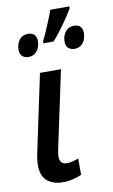

<svg xmlns="http://www.w3.org/2000/svg" viewBox="-94 -887 559 946"><g transform="rotate(-10 185.5 -414.0)"><path d="M144 9.8Q93.8 9.8 64.2 -15.1Q34.7 -40 34.7 -94.7Q34.7 -107.9 37.4 -126.2Q40 -144.5 44.9 -167L124 -540.5H229L147.9 -159.2Q145.5 -147.5 143.8 -136.5Q142.1 -125.5 142.1 -116.2Q142.1 -99.1 150.9 -89.1Q159.7 -79.1 177.7 -79.1Q191.4 -79.1 205.8 -82.8Q220.2 -86.4 236.3 -92.3V-10.7Q218.3 -2 193.4 3.9Q168.5 9.8 144 9.8ZM166 -681.2V-691.4Q175.8 -710 187.5 -737.1Q199.2 -764.2 210.4 -791.5Q221.7 -818.8 228 -837.9H324.2L323.2 -829.1Q312.5 -809.6 294.2 -782.5Q275.9 -755.4 255.4 -728.3Q234.9 -701.2 216.8 -681.2ZM83.5 -627.4Q63.5 -627.4 51.5 -638.2Q39.6 -648.9 39.6 -670.9Q39.6 -699.7 55.2 -720Q70.8 -740.2 98.6 -740.2Q118.2 -740.2 129.6 -729.7Q141.1 -719.2 141.1 -697.8Q141.1 -666.5 124.8 -647Q108.4 -627.4 83.5 -627.4ZM313.5 -627.4Q293.9 -627.4 282 -638.2Q270 -648.9 270 -670.9Q270 -699.7 285.6 -720Q301.3 -740.2 329.1 -740.2Q348.1 -740.2 359.6 -729.7Q371.1 -719.2 371.1 -697.8Q371.1 -666.5 355.2 -647Q339.4 -627.4 313.5 -627.4Z"/></g></svg>

Font: Open Sans SemiCondensed SemiBold
Style: Italic
Weight: 600
Width: 4
Italic angle: -12°
Designer: Monotype Design Team
Foundry: Monotype Imaging Inc.
Version: Version 3.000